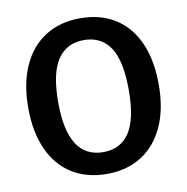

<svg xmlns="http://www.w3.org/2000/svg" viewBox="-81 -784 852 876"><g transform="rotate(-10 345.5 -345.5)"><path d="M648 -346Q648 -233 611 -152Q574 -71 506 -28Q438 15 346 15Q253 15 185 -27Q117 -69 80 -150Q43 -231 43 -345Q43 -457 80 -538.5Q117 -620 185.5 -663Q254 -706 346 -706Q439 -706 507 -664Q575 -622 611.5 -541Q648 -460 648 -346ZM182 -345Q182 -86 346 -86Q426 -86 467.5 -148Q509 -210 509 -346Q509 -481 467.5 -543Q426 -605 346 -605Q266 -605 224 -542.5Q182 -480 182 -345Z"/></g></svg>

Font: Fira Sans Medium
Style: Regular
Weight: 500
Designer: bBox Type GmbH & Carrois Corporate GbR & Edenspiekermann AG
Foundry: bBox Type GmbH & Carrois Corporate GbR & Edenspiekermann AG
Version: Version 4.301